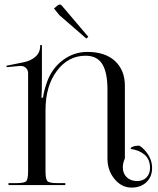

<svg xmlns="http://www.w3.org/2000/svg" viewBox="-20 -830 707 861"><path d="M367.2 -657.2 246.1 -762.2 222.2 -792 237.8 -805.2Q243.7 -809.6 248 -809.6Q253.9 -809.6 257.8 -804.2L376 -665ZM18.1 0V-8.8H53.2Q88.9 -8.8 97.4 -17.3Q106 -25.9 106 -62V-502Q106 -515.6 96.7 -524.9Q87.4 -534.2 72.8 -534.2H68.8L9.8 -528.8L8.8 -535.2L85.9 -550.8Q118.2 -557.1 139.2 -575.9Q160.2 -594.7 160.2 -624V-627.9H168V-497.1Q168 -409.7 166 -392.1H172.9Q175.8 -418.5 189 -457Q210.4 -521 260.3 -559.1Q310.1 -597.2 372.1 -597.2Q451.7 -597.2 495.8 -556.2Q540 -515.1 540 -445.8V-120.1Q530.8 -98.6 530.8 -79.6Q530.8 -51.8 548.6 -34.9Q566.4 -18.1 595.2 -18.1Q621.1 -18.1 637 -34.4Q652.8 -50.8 652.8 -77.1Q652.8 -115.2 628.4 -136.2Q604 -157.2 565.9 -162.1Q565.9 -168.9 576.7 -172.9Q587.4 -176.8 605 -176.8Q627.9 -162.6 645 -135.5Q662.1 -108.4 662.1 -77.1Q662.1 -37.6 636.7 -13.2Q611.3 11.2 569.8 11.2Q525.4 11.2 493.7 -27.1Q461.9 -65.4 461.9 -119.1V-429.2Q461.9 -504.9 438.7 -542.5Q415.5 -580.1 363.8 -580.1Q286.1 -580.1 235.1 -512.2Q184.1 -444.3 184.1 -335.9V-62Q184.1 -26.4 192.9 -17.6Q201.7 -8.8 237.8 -8.8H272.9V0Z"/></svg>

Font: FoglihtenNo07calt
Style: Regular
Weight: 500
Designer: gluk (gluksza@wp.pl)
Foundry: gluk (gluksza@wp.pl)
Version: Version 0.844